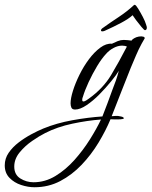

<svg xmlns="http://www.w3.org/2000/svg" viewBox="-291 -454 638 808"><path d="M-146 334Q-173 334 -202 324.5Q-231 315 -251 294.5Q-271 274 -271 242Q-271 213 -254.5 189Q-238 165 -212.5 145.5Q-187 126 -159 111Q-131 96 -109 87Q-53 64 13.5 52Q80 40 140 36Q151 8 161.5 -20Q172 -48 182 -76Q190 -96 197 -116Q204 -136 209 -156Q199 -139 177 -112Q155 -85 128 -57.5Q101 -30 73.5 -11.5Q46 7 25 7Q13 7 9.5 -1Q6 -9 6 -19Q6 -40 16 -72Q26 -104 43.5 -139.5Q61 -175 83.5 -205Q106 -235 131 -253.5Q156 -272 180 -270Q192 -276 204.5 -281Q217 -286 230 -286Q238 -286 246.5 -285Q255 -284 263 -283L264 -286Q281 -301 304 -301Q307 -301 312.5 -299.5Q318 -298 318 -293Q318 -292 317.5 -291.5Q317 -291 317 -291L305 -270Q292 -246 281 -220Q270 -194 259 -168Q239 -118 219 -67Q199 -16 179 35Q186 34 192.5 34Q199 34 206 34Q209 34 219.5 36.5Q230 39 230 44Q230 47 217 48Q204 49 191 48.5Q178 48 177 48H174Q154 96 123.5 146.5Q93 197 52.5 239.5Q12 282 -37.5 308Q-87 334 -146 334ZM60 -27Q65 -27 72 -31.5Q79 -36 83 -39Q143 -82 176.5 -138Q210 -194 243 -258Q239 -260 233.5 -261Q228 -262 223 -262Q205 -262 186.5 -252Q168 -242 156 -228Q137 -208 117.5 -175.5Q98 -143 82 -108.5Q66 -74 58 -47Q55 -41 55 -34Q55 -27 60 -27ZM-150 313Q-101 313 -57.5 286.5Q-14 260 22.5 219Q59 178 87.5 132.5Q116 87 134 49Q77 53 13.5 66.5Q-50 80 -101 106Q-125 118 -155.5 139Q-186 160 -208.5 187.5Q-231 215 -231 247Q-231 281 -205.5 297Q-180 313 -150 313ZM140 -322Q134 -322 134 -326Q134 -332 144 -338Q173 -359 208 -382Q243 -405 272 -432L276 -434Q281 -433 290.5 -417.5Q300 -402 310 -383Q320 -364 324 -350Q326 -345 326.5 -341.5Q327 -338 327 -336Q326 -330 323.5 -328.5Q321 -327 319 -327Q316 -327 304.5 -340.5Q293 -354 281.5 -369.5Q270 -385 267 -390Q251 -375 219 -358Q187 -341 149 -324Q146 -323 144 -322.5Q142 -322 140 -322Z"/></svg>

Font: Bonheur Royale
Style: Regular
Weight: 400
Designer: Robert E. Leuschke
Foundry: Robert E. Leuschke
Version: Version 1.010; ttfautohint (v1.8.3)